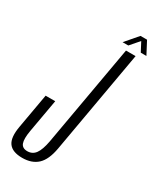

<svg xmlns="http://www.w3.org/2000/svg" viewBox="-212 -832 746 900"><g transform="rotate(30 161.5 -382.0)"><path d="M72.5 4Q124.5 4 155 -24.5Q185.5 -53 197 -118L295 -675H243L146.5 -127.5Q137.5 -79 121.5 -57Q105.5 -35 78 -35Q50.5 -35 42.5 -56.2Q34.5 -77.5 43 -125.5L74.5 -303.5H22.5L-10.5 -116.5Q-22 -52.5 -1.2 -24.2Q19.5 4 72.5 4ZM209.5 -701H240.5L282.5 -749.5L308 -701H338.5L303 -768.5H267.5Z"/></g></svg>

Font: Anybody ExtraCondensed Light
Style: Italic
Weight: 300
Width: 2
Italic angle: -10°
Version: Version 1.113;gftools[0.9.25]